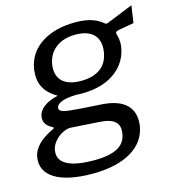

<svg xmlns="http://www.w3.org/2000/svg" viewBox="-113 -623 813 885"><g transform="rotate(-15 293.0 -181.0)"><path d="M221 171C379 171 474 110 488 12C498 -66 456 -120 344 -127C298 -130 261 -132 236 -134C167 -139 143 -144 145 -164C148 -181 171 -198 242 -200C249 -199 262 -199 270 -199C411 -199 487 -274 499 -361C503 -389 497 -409 494 -419C491 -431 492 -435 514 -439C536 -443 551 -445 582 -451L594 -533C557 -518 511 -500 480 -487C472 -483 460 -478 455 -483C425 -509 387 -524 322 -524C194 -524 98 -465 84 -361C76 -299 97 -253 158 -218C98 -205 65 -176 61 -144C57 -117 71 -98 97 -85C104 -81 104 -77 95 -74C36 -46 -1 -11 -7 34C-19 117 60 171 221 171ZM280 -256C201 -256 162 -294 170 -360C179 -427 231 -469 309 -469C388 -469 426 -428 416 -360C407 -293 361 -256 280 -256ZM244 113C130 113 72 84 80 24C87 -25 143 -63 180 -60L319 -51C385 -46 408 -19 401 25C394 85 343 113 244 113Z"/></g></svg>

Font: United Sans
Style: Italic
Weight: 400
Italic angle: -8°
Designer: Pablo Impallari, Rodrigo Fuenzalida (Modified by Dan O. Williams)
Version: Version 1.000;PS 001.000;hotconv 1.0.88;makeotf.lib2.5.64775